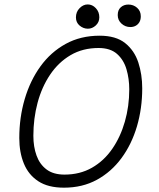

<svg xmlns="http://www.w3.org/2000/svg" viewBox="-20 -821 717 866"><path d="M268.5 25.5Q197 25.5 152.8 -3.5Q108.5 -32.5 87.8 -83Q67 -133.5 67 -198.5Q67 -291 91.5 -374.2Q116 -457.5 162.5 -521.8Q209 -586 276.2 -623Q343.5 -660 429.5 -660Q502.5 -660 544.2 -626.8Q586 -593.5 603.8 -539.5Q621.5 -485.5 621.5 -422.5Q621.5 -332.5 597.8 -251.5Q574 -170.5 528.2 -108.2Q482.5 -46 417.2 -10.2Q352 25.5 268.5 25.5ZM271 -33.5Q340.5 -33.5 394.8 -64.5Q449 -95.5 486.2 -149.5Q523.5 -203.5 543.2 -272.5Q563 -341.5 563 -418Q563 -466 550.5 -508.5Q538 -551 507.8 -577.8Q477.5 -604.5 424.5 -604.5Q353 -604.5 298.2 -572.2Q243.5 -540 206 -484.2Q168.5 -428.5 149.5 -357.5Q130.5 -286.5 130.5 -208.5Q130.5 -159 144.8 -119.5Q159 -80 189.8 -56.8Q220.5 -33.5 271 -33.5ZM376.5 -691.5Q356 -691.5 339.2 -705.5Q322.5 -719.5 322.5 -742.5Q322.5 -767.5 339 -784.2Q355.5 -801 375.5 -801Q396.5 -801 412.2 -784.2Q428 -767.5 428 -743Q428 -721 412 -706.2Q396 -691.5 376.5 -691.5ZM568 -699Q545 -699 528 -714.5Q511 -730 511 -753Q511 -776 524.8 -788.2Q538.5 -800.5 559 -800.5Q582 -800.5 598.5 -785.8Q615 -771 615 -747.5Q615 -732 608.8 -721.2Q602.5 -710.5 592 -704.8Q581.5 -699 568 -699Z"/></svg>

Font: Grandstander Thin ExtraLight
Style: Italic
Weight: 250
Italic angle: -15°
Version: Version 1.200